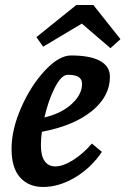

<svg xmlns="http://www.w3.org/2000/svg" viewBox="-20 -732 500 765"><path d="M26 -139Q26 -216 64.5 -303.5Q103 -391 159 -451Q215 -511 263 -511Q339 -511 378.5 -489.5Q418 -468 418 -426Q418 -348 346 -289.5Q274 -231 147 -207Q143 -183 143 -153Q143 -111 158 -90Q173 -69 200 -69Q232 -69 272.5 -95Q313 -121 346 -160L386 -127Q343 -63 279 -25Q215 13 152 13Q94 13 60 -25Q26 -63 26 -139ZM307 -398Q307 -416 293.5 -425Q280 -434 250 -434Q225 -434 199 -384Q173 -334 157 -264Q225 -280 266 -318Q307 -356 307 -398ZM125 -584 284 -712H352L460 -576L420 -540L306 -638L152 -546Z"/></svg>

Font: Andada Pro
Style: Bold Italic
Weight: 700
Italic angle: -7°
Designer: Carolina Giovagnoli
Foundry: Huerta Tipografica
Version: Version 3.005; ttfautohint (v1.8.4)